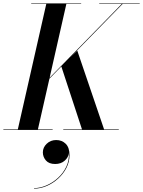

<svg xmlns="http://www.w3.org/2000/svg" viewBox="-61 -770 848 1138"><path d="M193 133Q193 103.8 216 81.9Q239 60 272 60Q305.8 60 328.4 82.1Q351 104.2 351 150Q351 189 332.8 224.6Q314.6 260.1 284.2 287.9Q253.9 315.8 216.6 331.9Q179.2 348 141 348V345Q176.6 345 214 329Q251.4 313 282.6 284.5Q313.9 256 331.9 218.2Q350 180.5 347 137Q344.8 162.5 322.6 182.2Q300.5 202 266 202Q229.2 202 211.1 181Q193 160 193 133ZM-41 -3H44.6L213.4 -747H124V-750H420V-747H332.4L233.1 -309.1L661.1 -747H527V-750H767V-747H666L353.9 -428.2L397 -470L556 -3H643V0H314V-3H425L302.6 -376L231.9 -303.6L163.6 -3H251V0H-41Z"/></svg>

Font: Bodoni* 72 Medium
Style: Italic
Weight: 500
Italic angle: -13°
Version: Version 1.002; ttfautohint (v0.97) -l 8 -r 50 -G 200 -x 14 -